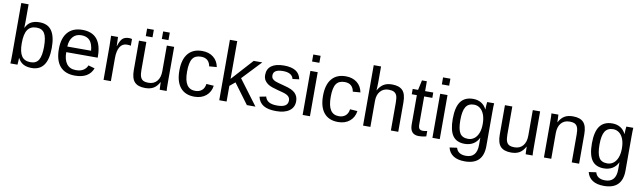

<svg xmlns="http://www.w3.org/2000/svg" viewBox="-47 -1393 7598 2267"><g transform="rotate(10 3752.0 -259.0)"><path d="M514.2 -266.6Q514.2 9.8 319.8 9.8Q259.8 9.8 220 -12Q180.2 -33.7 155.3 -82H154.3Q154.3 -66.9 152.3 -35.9Q150.4 -4.9 149.4 0H64.5Q67.4 -26.4 67.4 -108.9V-724.6H155.3V-518.1Q155.3 -486.3 153.3 -443.4H155.3Q179.7 -494.1 220 -516.1Q260.3 -538.1 319.8 -538.1Q419.9 -538.1 467 -470.7Q514.2 -403.3 514.2 -266.6ZM421.9 -263.7Q421.9 -374.5 392.6 -422.4Q363.3 -470.2 297.4 -470.2Q223.1 -470.2 189.2 -419.4Q155.3 -368.7 155.3 -258.3Q155.3 -154.3 188.5 -104.7Q221.7 -55.2 296.4 -55.2Q362.8 -55.2 392.3 -104.2Q421.9 -153.3 421.9 -263.7Z M690.9 -245.6Q690.9 -154.8 728.5 -105.5Q766.1 -56.2 838.4 -56.2Q895.5 -56.2 929.9 -79.1Q964.4 -102.1 976.6 -137.2L1053.7 -115.2Q1006.3 9.8 838.4 9.8Q721.2 9.8 659.9 -60.1Q598.6 -129.9 598.6 -267.6Q598.6 -398.4 659.9 -468.3Q721.2 -538.1 835 -538.1Q1067.9 -538.1 1067.9 -257.3V-245.6ZM977.1 -313Q969.7 -396.5 934.6 -434.8Q899.4 -473.1 833.5 -473.1Q769.5 -473.1 732.2 -430.4Q694.8 -387.7 691.9 -313Z M1181.6 0V-405.3Q1181.6 -460.9 1178.7 -528.3H1261.7Q1265.6 -438.5 1265.6 -420.4H1267.6Q1288.6 -488.3 1315.9 -513.2Q1343.3 -538.1 1393.1 -538.1Q1410.6 -538.1 1428.7 -533.2V-452.6Q1411.1 -457.5 1381.8 -457.5Q1327.1 -457.5 1298.3 -410.4Q1269.5 -363.3 1269.5 -275.4V0Z M1601.6 -528.3V-193.4Q1601.6 -141.1 1611.8 -112.3Q1622.1 -83.5 1644.5 -70.8Q1667 -58.1 1710.4 -58.1Q1773.9 -58.1 1810.5 -101.6Q1847.2 -145 1847.2 -222.2V-528.3H1935.1V-112.8Q1935.1 -20.5 1938 0H1855Q1854.5 -2.4 1854 -13.2Q1853.5 -23.9 1852.8 -37.8Q1852.1 -51.8 1851.1 -90.3H1849.6Q1819.3 -35.6 1779.5 -12.9Q1739.7 9.8 1680.7 9.8Q1593.8 9.8 1553.5 -33.4Q1513.2 -76.7 1513.2 -176.3V-528.3ZM1775.4 -595.2V-685.1H1855V-595.2ZM1583 -595.2V-685.1H1663.6V-595.2Z M2135.7 -266.6Q2135.7 -161.1 2168.9 -110.4Q2202.1 -59.6 2269 -59.6Q2315.9 -59.6 2347.4 -85Q2378.9 -110.4 2386.2 -163.1L2475.1 -157.2Q2464.8 -81.1 2410.2 -35.6Q2355.5 9.8 2271.5 9.8Q2160.6 9.8 2102.3 -60.3Q2043.9 -130.4 2043.9 -264.6Q2043.9 -397.9 2102.5 -468Q2161.1 -538.1 2270.5 -538.1Q2351.6 -538.1 2405 -496.1Q2458.5 -454.1 2472.2 -380.4L2381.8 -373.5Q2375 -417.5 2347.2 -443.4Q2319.3 -469.2 2268.1 -469.2Q2198.2 -469.2 2167 -422.9Q2135.7 -376.5 2135.7 -266.6Z M2899.9 0 2721.2 -241.2 2656.7 -188V0H2568.8V-724.6H2656.7V-272L2888.7 -528.3H2991.7L2777.3 -301.3L3002.9 0Z M3465.3 -146Q3465.3 -71.3 3408.9 -30.8Q3352.5 9.8 3251 9.8Q3152.3 9.8 3098.9 -22.7Q3045.4 -55.2 3029.3 -124L3106.9 -139.2Q3118.2 -96.7 3153.3 -76.9Q3188.5 -57.1 3251 -57.1Q3317.9 -57.1 3348.9 -77.6Q3379.9 -98.1 3379.9 -139.2Q3379.9 -170.4 3358.4 -189.9Q3336.9 -209.5 3289.1 -222.2L3226.1 -238.8Q3150.4 -258.3 3118.4 -277.1Q3086.4 -295.9 3068.4 -322.8Q3050.3 -349.6 3050.3 -388.7Q3050.3 -460.9 3101.8 -498.8Q3153.3 -536.6 3252 -536.6Q3339.4 -536.6 3390.9 -505.9Q3442.4 -475.1 3456.1 -407.2L3377 -397.5Q3369.6 -432.6 3337.6 -451.4Q3305.7 -470.2 3252 -470.2Q3192.4 -470.2 3164.1 -452.1Q3135.7 -434.1 3135.7 -397.5Q3135.7 -375 3147.5 -360.4Q3159.2 -345.7 3182.1 -335.4Q3205.1 -325.2 3278.8 -307.1Q3348.6 -289.6 3379.4 -274.7Q3410.2 -259.8 3428 -241.7Q3445.8 -223.6 3455.6 -200Q3465.3 -176.3 3465.3 -146Z M3568.4 -640.6V-724.6H3656.2V-640.6ZM3568.4 0V-528.3H3656.2V0Z M3857.9 -266.6Q3857.9 -161.1 3891.1 -110.4Q3924.3 -59.6 3991.2 -59.6Q4038.1 -59.6 4069.6 -85Q4101.1 -110.4 4108.4 -163.1L4197.3 -157.2Q4187 -81.1 4132.3 -35.6Q4077.6 9.8 3993.7 9.8Q3882.8 9.8 3824.5 -60.3Q3766.1 -130.4 3766.1 -264.6Q3766.1 -397.9 3824.7 -468Q3883.3 -538.1 3992.7 -538.1Q4073.7 -538.1 4127.2 -496.1Q4180.7 -454.1 4194.3 -380.4L4104 -373.5Q4097.2 -417.5 4069.3 -443.4Q4041.5 -469.2 3990.2 -469.2Q3920.4 -469.2 3889.2 -422.9Q3857.9 -376.5 3857.9 -266.6Z M4378.4 -438Q4406.7 -489.7 4446.5 -513.9Q4486.3 -538.1 4547.4 -538.1Q4633.3 -538.1 4674.1 -495.4Q4714.8 -452.6 4714.8 -352.1V0H4626.5V-335Q4626.5 -390.6 4616.2 -417.7Q4606 -444.8 4582.5 -457.5Q4559.1 -470.2 4517.6 -470.2Q4455.6 -470.2 4418.2 -427.2Q4380.9 -384.3 4380.9 -311.5V0H4293V-724.6H4380.9V-536.1Q4380.9 -506.3 4379.2 -474.6Q4377.4 -442.9 4377 -438Z M5050.3 -3.9Q5006.8 7.8 4961.4 7.8Q4856 7.8 4856 -111.8V-464.4H4794.9V-528.3H4859.4L4885.3 -646.5H4943.8V-528.3H5041.5V-464.4H4943.8V-130.9Q4943.8 -92.8 4956.3 -77.4Q4968.8 -62 4999.5 -62Q5017.1 -62 5050.3 -68.8Z M5124.5 -640.6V-724.6H5212.4V-640.6ZM5124.5 0V-528.3H5212.4V0Z M5547.4 207.5Q5460.9 207.5 5409.7 173.6Q5358.4 139.6 5343.8 77.1L5432.1 64.5Q5440.9 101.1 5470.9 120.8Q5501 140.6 5549.8 140.6Q5681.2 140.6 5681.2 -13.2V-98.1H5680.2Q5655.3 -47.4 5611.8 -21.7Q5568.4 3.9 5510.3 3.9Q5413.1 3.9 5367.4 -60.5Q5321.8 -125 5321.8 -263.2Q5321.8 -403.3 5370.8 -470Q5419.9 -536.6 5520 -536.6Q5576.2 -536.6 5617.4 -511Q5658.7 -485.4 5681.2 -438H5682.1Q5682.1 -452.6 5684.1 -488.8Q5686 -524.9 5688 -528.3H5771.5Q5768.6 -502 5768.6 -418.9V-15.1Q5768.6 207.5 5547.4 207.5ZM5681.2 -264.2Q5681.2 -328.6 5663.6 -375.2Q5646 -421.9 5614 -446.5Q5582 -471.2 5541.5 -471.2Q5474.1 -471.2 5443.4 -422.4Q5412.6 -373.5 5412.6 -264.2Q5412.6 -155.8 5441.4 -108.4Q5470.2 -61 5540 -61Q5581.5 -61 5613.8 -85.4Q5646 -109.9 5663.6 -155.5Q5681.2 -201.2 5681.2 -264.2Z M5989.3 -528.3V-193.4Q5989.3 -141.1 5999.5 -112.3Q6009.8 -83.5 6032.2 -70.8Q6054.7 -58.1 6098.1 -58.1Q6161.6 -58.1 6198.2 -101.6Q6234.9 -145 6234.9 -222.2V-528.3H6322.8V-112.8Q6322.8 -20.5 6325.7 0H6242.7Q6242.2 -2.4 6241.7 -13.2Q6241.2 -23.9 6240.5 -37.8Q6239.7 -51.8 6238.8 -90.3H6237.3Q6207 -35.6 6167.2 -12.9Q6127.4 9.8 6068.4 9.8Q5981.4 9.8 5941.2 -33.4Q5900.9 -76.7 5900.9 -176.3V-528.3Z M6794.9 0V-335Q6794.9 -387.2 6784.7 -416Q6774.4 -444.8 6752 -457.5Q6729.5 -470.2 6686 -470.2Q6622.6 -470.2 6585.9 -426.8Q6549.3 -383.3 6549.3 -306.2V0H6461.4V-415.5Q6461.4 -507.8 6458.5 -528.3H6541.5Q6542 -525.9 6542.5 -515.1Q6543 -504.4 6543.7 -490.5Q6544.4 -476.6 6545.4 -438H6546.9Q6577.1 -492.7 6616.9 -515.4Q6656.7 -538.1 6715.8 -538.1Q6802.7 -538.1 6843 -494.9Q6883.3 -451.7 6883.3 -352.1V0Z M7215.8 207.5Q7129.4 207.5 7078.1 173.6Q7026.9 139.6 7012.2 77.1L7100.6 64.5Q7109.4 101.1 7139.4 120.8Q7169.4 140.6 7218.3 140.6Q7349.6 140.6 7349.6 -13.2V-98.1H7348.6Q7323.7 -47.4 7280.3 -21.7Q7236.8 3.9 7178.7 3.9Q7081.5 3.9 7035.9 -60.5Q6990.2 -125 6990.2 -263.2Q6990.2 -403.3 7039.3 -470Q7088.4 -536.6 7188.5 -536.6Q7244.6 -536.6 7285.9 -511Q7327.1 -485.4 7349.6 -438H7350.6Q7350.6 -452.6 7352.5 -488.8Q7354.5 -524.9 7356.4 -528.3H7439.9Q7437 -502 7437 -418.9V-15.1Q7437 207.5 7215.8 207.5ZM7349.6 -264.2Q7349.6 -328.6 7332 -375.2Q7314.5 -421.9 7282.5 -446.5Q7250.5 -471.2 7210 -471.2Q7142.6 -471.2 7111.8 -422.4Q7081.1 -373.5 7081.1 -264.2Q7081.1 -155.8 7109.9 -108.4Q7138.7 -61 7208.5 -61Q7250 -61 7282.2 -85.4Q7314.5 -109.9 7332 -155.5Q7349.6 -201.2 7349.6 -264.2Z"/></g></svg>

Font: TypoPRO Liberation Sans
Style: Regular
Weight: 400
Designer: Steve Matteson
Foundry: Ascender Corporation
Version: Version 2.00.1